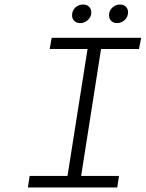

<svg xmlns="http://www.w3.org/2000/svg" viewBox="-20 -827 643 847"><path d="M334 -725.1Q317.9 -725.1 307.9 -734.9Q297.9 -744.6 297.9 -759.8Q297.9 -779.8 312 -793.5Q326.2 -807.1 347.2 -807.1Q362.8 -807.1 372.8 -797.4Q382.8 -787.6 382.8 -772Q382.8 -752.9 367.9 -739Q353 -725.1 334 -725.1ZM496.1 -725.1Q480.5 -725.1 470.7 -734.9Q460.9 -744.6 460.9 -759.8Q460.9 -779.8 475.6 -793.5Q490.2 -807.1 509.8 -807.1Q524.9 -807.1 534.9 -797.6Q544.9 -788.1 544.9 -772.9Q544.9 -752.9 530.5 -739Q516.1 -725.1 496.1 -725.1ZM103 0 110.8 -50.8H277.8L366.2 -610.8H199.2L208 -660.2H603L592.8 -610.8H425.8L337.9 -50.8H504.9L497.1 0Z"/></svg>

Font: Office Code Pro D Light Italic
Style: Regular
Weight: 300
Italic angle: -9°
Designer: Nathan Rutzky & Paul D. Hunt
Foundry: Adobe Systems Incorporated
Version: Version 1.004;PS 001.004;hotconv 1.0.70;makeotf.lib2.5.58329